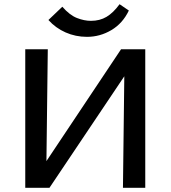

<svg xmlns="http://www.w3.org/2000/svg" viewBox="-20 -892 811 912"><path d="M150 0V-51L555 -658H621V-605L215 0ZM100 0V-658H207L199 0ZM564 0 572 -658H670V0ZM393 -717Q339 -717 291.5 -738Q244 -759 210 -797L276 -860Q311 -820 345.5 -806.5Q380 -793 412 -793Q454 -793 486 -812Q518 -831 548 -872L592 -842Q563 -781 509 -749Q455 -717 393 -717Z"/></svg>

Font: Ysabeau Office SemiBold
Style: Regular
Weight: 600
Designer: Christian Thalmann (Catharsis Fonts)
Version: Version 2.001;gftools[0.9.30]; featfreeze: tnum,lnum,ss02